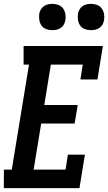

<svg xmlns="http://www.w3.org/2000/svg" viewBox="-30 -973 560 993"><path d="M-10 0V-96H31L120 -639H92V-735H502L474 -562H386L398 -639H233L199 -430H372L356 -334H183L144 -96H309L321 -173H409L381 0ZM440 -817Q424 -817 409 -822.5Q394 -828 385 -840.5Q376 -853 373.5 -869Q371 -885 373 -902Q375 -913 381 -923.5Q387 -934 397 -941Q407 -948 418 -950.5Q429 -953 441 -953Q457 -953 472 -947.5Q487 -942 496 -929.5Q505 -917 508 -901Q511 -885 508 -868Q506 -857 500.5 -846.5Q495 -836 484.5 -829Q474 -822 463 -819.5Q452 -817 440 -817ZM240 -817Q224 -817 209 -822.5Q194 -828 185 -840.5Q176 -853 173.5 -869Q171 -885 173 -902Q175 -913 181 -923.5Q187 -934 197 -941Q207 -948 218 -950.5Q229 -953 241 -953Q257 -953 272 -947.5Q287 -942 296 -929.5Q305 -917 308 -901Q311 -885 308 -868Q306 -857 300.5 -846.5Q295 -836 284.5 -829Q274 -822 263 -819.5Q252 -817 240 -817Z"/></svg>

Font: Iosevka Curly Slab
Style: Bold Italic
Weight: 700
Italic angle: -9°
Monospace: yes
Designer: Belleve Invis
Foundry: Belleve Invis
Version: Version 22.1.2; ttfautohint (v1.8.4)